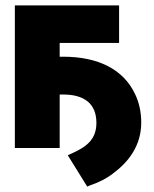

<svg xmlns="http://www.w3.org/2000/svg" viewBox="-20 -548 571 711"><path d="M35 0H201V-198H214C292 -198 337 -164 337 -93C337 -30 298 -3 244 21L231 27L303 143L312 139C345 128 375 113 399 94C453 54 503 -6 503 -94C503 -134 495 -169 480 -200C437 -291 344 -338 214 -338H201V-389H421V-528H35Z"/></svg>

Font: Asimov Pro
Style: Ult
Weight: 900
Designer: Google
Version: Version 2.000980; 2014